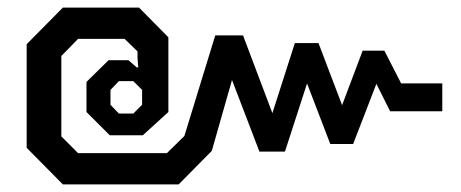

<svg xmlns="http://www.w3.org/2000/svg" viewBox="-20 -529 1211 504"><path d="M50 -141V-413L145 -509H345L422 -431V-235L355 -174H268L207 -235V-314L265 -371H317L339 -352H343L341 -376V-394L307 -427H185L141 -382V-171L185 -127H418L464 -172L545 -436H618L695 -232L754 -416H816L878 -253L932 -396H989L1033 -310H1141V-237H1004L968 -309L907 -151H847L786 -310L728 -131H661L589 -319L536 -133L449 -45H145ZM330 -231 353 -254V-293L330 -316H292L270 -293V-254L292 -231Z"/></svg>

Font: Chakra Petch Medium
Style: Regular
Weight: 500
Designer: Katatrad Aksorn Co.,Ltd.
Foundry: Cadson Demak Co.,Ltd.
Version: Version 1.000; ttfautohint (v1.6)